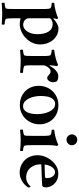

<svg xmlns="http://www.w3.org/2000/svg" viewBox="641 -1346 924 2246"><g transform="rotate(90 1103.0 -223.0)"><path d="M260 -377Q246 -377 234 -373Q222 -369 213 -364Q204 -359 199 -353.5Q194 -348 194 -345V-98Q194 -81 201.5 -68.5Q209 -56 220 -48Q231 -40 245 -36Q259 -32 272 -32Q292 -32 311 -43.5Q330 -55 345.5 -76.5Q361 -98 370.5 -128.5Q380 -159 380 -197Q380 -280 350 -328.5Q320 -377 260 -377ZM310 -445Q356 -445 391.5 -426Q427 -407 451 -377Q475 -347 487.5 -309Q500 -271 500 -233Q500 -179 478 -135Q456 -91 421.5 -59Q387 -27 344 -9.5Q301 8 260 8Q240 8 222 4Q204 0 197 -2Q194 -2 194 13V83Q194 111 195 132.5Q196 154 201 168Q203 173 211 176Q219 179 229.5 181Q240 183 250 184Q260 185 265 185Q269 191 268.5 202.5Q268 214 265 219Q235 217 202.5 215Q170 213 139 213Q109 213 77 215Q45 217 15 219Q12 214 11.5 202.5Q11 191 15 185Q20 185 30 184Q40 183 50 181Q60 179 68.5 176Q77 173 79 168Q84 154 84.5 132.5Q85 111 85 82V-277Q85 -281 85 -290.5Q85 -300 84 -311Q83 -322 82 -332Q81 -342 78 -347Q75 -353 66 -356.5Q57 -360 46.5 -362.5Q36 -365 26.5 -365.5Q17 -366 14 -366Q12 -370 12 -381.5Q12 -393 15 -395Q65 -400 112.5 -413Q160 -426 189 -440Q194 -439 198.5 -434Q203 -429 203 -427Q202 -422 198.5 -411.5Q195 -401 195 -391Q195 -383 200 -386Q211 -397 224.5 -407.5Q238 -418 253 -426Q268 -434 282.5 -439.5Q297 -445 310 -445Z M871 -443Q891 -443 908.5 -437.5Q926 -432 934 -421Q936 -416 939 -405.5Q942 -395 942 -381Q942 -355 926.5 -334Q911 -313 893 -313Q880 -313 870.5 -321Q861 -329 852 -336Q844 -342 837 -347.5Q830 -353 816 -353Q800 -353 787 -343Q774 -333 764.5 -319.5Q755 -306 749.5 -291.5Q744 -277 744 -269V-134Q744 -108 745 -84.5Q746 -61 751 -47Q753 -43 763.5 -39.5Q774 -36 787 -34Q800 -32 812.5 -31Q825 -30 830 -30Q834 -24 833.5 -13Q833 -2 830 4Q800 1 761 -1Q722 -3 692 -3Q661 -3 627.5 -1Q594 1 565 4Q561 -2 561 -13Q561 -24 565 -30Q570 -30 579.5 -31Q589 -32 599.5 -34Q610 -36 618.5 -39.5Q627 -43 628 -47Q633 -61 634 -83Q635 -105 635 -134V-277Q635 -281 635 -290.5Q635 -300 634 -311Q633 -322 632 -332Q631 -342 628 -347Q625 -353 615.5 -356.5Q606 -360 595.5 -362.5Q585 -365 576 -365.5Q567 -366 564 -366Q562 -370 561.5 -381.5Q561 -393 565 -395Q614 -400 662 -413Q710 -426 739 -440Q744 -439 749 -434Q754 -429 754 -427Q753 -424 751 -412.5Q749 -401 747.5 -387Q746 -373 745 -360.5Q744 -348 744 -343Q744 -340 746.5 -339.5Q749 -339 750 -341Q758 -357 770 -375Q782 -393 797.5 -408Q813 -423 831.5 -433Q850 -443 871 -443Z M1197 -406Q1168 -406 1149.5 -390.5Q1131 -375 1120.5 -350Q1110 -325 1106.5 -295Q1103 -265 1103 -235Q1103 -201 1110 -165Q1117 -129 1132 -99Q1147 -69 1169 -50Q1191 -31 1221 -31Q1250 -31 1268 -46.5Q1286 -62 1296.5 -86.5Q1307 -111 1311 -141Q1315 -171 1315 -200Q1315 -235 1307.5 -271.5Q1300 -308 1285.5 -338Q1271 -368 1249 -387Q1227 -406 1197 -406ZM1208 -444Q1259 -444 1300.5 -427.5Q1342 -411 1371.5 -381.5Q1401 -352 1417.5 -311.5Q1434 -271 1434 -223Q1434 -175 1417 -133.5Q1400 -92 1370 -60.5Q1340 -29 1299 -11Q1258 7 1210 7Q1159 7 1117.5 -10Q1076 -27 1046 -57Q1016 -87 1000 -127.5Q984 -168 984 -215Q984 -263 1001 -305Q1018 -347 1048 -377.5Q1078 -408 1119 -426Q1160 -444 1208 -444Z M1552 -602Q1552 -628 1570.5 -646.5Q1589 -665 1615 -665Q1641 -665 1660 -646.5Q1679 -628 1679 -602Q1679 -576 1660 -557.5Q1641 -539 1615 -539Q1589 -539 1570.5 -557.5Q1552 -576 1552 -602ZM1678 -133Q1678 -107 1679 -84Q1680 -61 1685 -47Q1687 -43 1694.5 -39.5Q1702 -36 1711 -34Q1720 -32 1729.5 -31Q1739 -30 1743 -30Q1747 -25 1747 -13Q1747 -1 1743 4Q1714 1 1684 -1Q1654 -3 1623 -3Q1593 -3 1561 -1Q1529 1 1499 4Q1496 -1 1496 -13Q1496 -25 1499 -30Q1504 -30 1514 -31Q1524 -32 1534 -34Q1544 -36 1552.5 -39.5Q1561 -43 1563 -47Q1568 -61 1568.5 -82.5Q1569 -104 1569 -133V-276Q1569 -280 1569 -289.5Q1569 -299 1568 -310Q1567 -321 1566 -331.5Q1565 -342 1562 -347Q1559 -353 1550 -356.5Q1541 -360 1530.5 -362Q1520 -364 1511 -365Q1502 -366 1499 -366Q1497 -368 1496.5 -380.5Q1496 -393 1499 -395Q1524 -397 1548.5 -402Q1573 -407 1596 -413.5Q1619 -420 1638.5 -428Q1658 -436 1673 -443Q1678 -442 1682.5 -435.5Q1687 -429 1687 -427Q1686 -424 1685 -416Q1684 -408 1682.5 -398.5Q1681 -389 1680 -380.5Q1679 -372 1679 -367Q1678 -355 1678 -336.5Q1678 -318 1678 -315Z M1995 -405Q1970 -405 1952.5 -389Q1935 -373 1924.5 -352Q1914 -331 1909.5 -311Q1905 -291 1905 -283Q1908 -283 1928 -283.5Q1948 -284 1972 -284.5Q1996 -285 2018 -286Q2040 -287 2047 -288Q2064 -288 2064 -307Q2064 -322 2060.5 -339Q2057 -356 2048.5 -370.5Q2040 -385 2027 -395Q2014 -405 1995 -405ZM2007 -443Q2055 -443 2086.5 -427.5Q2118 -412 2137 -389.5Q2156 -367 2164 -342Q2172 -317 2172 -298Q2172 -280 2165.5 -267.5Q2159 -255 2146 -254Q2126 -253 2092.5 -251.5Q2059 -250 2023 -248.5Q1987 -247 1954 -246Q1921 -245 1902 -244Q1902 -197 1915.5 -163.5Q1929 -130 1950 -108.5Q1971 -87 1997.5 -77Q2024 -67 2051 -67Q2094 -67 2121 -85Q2148 -103 2162 -118Q2165 -117 2169 -111.5Q2173 -106 2173 -101Q2173 -90 2168 -83Q2161 -73 2146.5 -57Q2132 -41 2110.5 -26.5Q2089 -12 2061.5 -1.5Q2034 9 2001 9Q1958 9 1921 -6Q1884 -21 1856 -48.5Q1828 -76 1812 -114.5Q1796 -153 1796 -200Q1796 -248 1814.5 -292Q1833 -336 1862.5 -369.5Q1892 -403 1930 -423Q1968 -443 2007 -443Z"/></g></svg>

Font: Vermiglione SemiBold
Style: Regular
Weight: 600
Version: Version 1.000